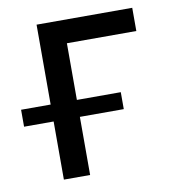

<svg xmlns="http://www.w3.org/2000/svg" viewBox="-73 -579 570 637"><g transform="rotate(-10 212.0 -261.0)"><path d="M414.1 -443.8H180.2V-252.9H328.1V-195.8H180.2V0H91.8V-195.8H-7.8V-252.9H91.8V-522H414.1Z"/></g></svg>

Font: Rawline Medium
Style: Regular
Weight: 500
Designer: Matt McInerney, Pablo Impallari, Rodrigo Fuenzalida
Foundry: Matt McInerney, Pablo Impallari, Rodrigo Fuenzalida
Version: Version 4.020;PS 004.020;hotconv 1.0.88;makeotf.lib2.5.64775